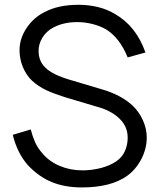

<svg xmlns="http://www.w3.org/2000/svg" viewBox="-20 -786 682 821"><path d="M526 -540.5Q492 -624 433.5 -660.5Q408 -675 375.8 -683.2Q343.5 -691.5 310.5 -691.5Q250.5 -691.5 206.5 -667.5Q178 -652 161.5 -625.2Q145 -598.5 145 -568.5Q145 -525 173 -498Q202 -467.5 278 -445L412.5 -405Q497.5 -381 548 -333.5Q575 -307.5 591.2 -271.5Q607.5 -235.5 607.5 -198Q607.5 -150.5 584.5 -106Q561 -61 523 -33.5Q453 15.5 330 15.5Q258 15.5 202 -7.2Q146 -30 99 -80Q54 -131 34.5 -209.5L111.5 -232.5Q119 -203 129.8 -178.5Q140.5 -154 161.5 -130Q190.5 -95.5 235.5 -76.5Q280.5 -57.5 333.5 -57.5Q370.5 -57.5 411.5 -67.5Q450.5 -78 477 -96Q502.5 -113.5 514.2 -140.2Q526 -167 526 -197Q526 -245 491.5 -278Q456 -313.5 393.5 -330L256 -371Q233.5 -378.5 214 -385.5Q194.5 -392.5 177.8 -400.5Q161 -408.5 146 -418.2Q131 -428 117.5 -440.5Q104.5 -452.5 94.5 -467.8Q84.5 -483 77.5 -500Q70.5 -517 67 -535Q63.5 -553 63.5 -571Q63.5 -621 93.5 -666Q124 -711.5 171 -734.5Q229 -765.5 316.5 -765.5Q359 -765.5 399 -755.8Q439 -746 472 -726Q562 -674.5 602 -561.5Z"/></svg>

Font: Russisch Sans
Style: Regular
Weight: 400
Designer: Michael Sharanda (font) & Cristiano Sobral (main changes)
Foundry: Michael Sharanda
Version: Version 2.00;October 25, 2020;FontCreator 13.0.0.2681 64-bit